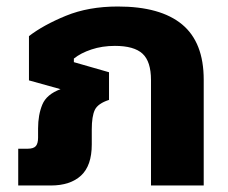

<svg xmlns="http://www.w3.org/2000/svg" viewBox="-20 -570 700 590"><path d="M36 0V-113H65Q83 -113 90 -121Q97 -129 97 -147V-175Q97 -217 110 -248.5Q123 -280 166 -296L69 -323V-459Q113 -493 182.5 -521.5Q252 -550 342 -550Q473 -550 539.5 -495Q606 -440 606 -325V0H444V-324Q444 -381 418 -405Q392 -429 333 -429Q294 -429 261 -418Q228 -407 207 -390V-379L315 -348V-263Q281 -252 271.5 -232.5Q262 -213 262 -172V-126Q262 -61 229 -30.5Q196 0 136 0Z"/></svg>

Font: Kanit SemiBold
Style: Regular
Weight: 600
Designer: Katatrad Team
Foundry: CadsonDemak
Version: Version 2.000; ttfautohint (v1.8.3)